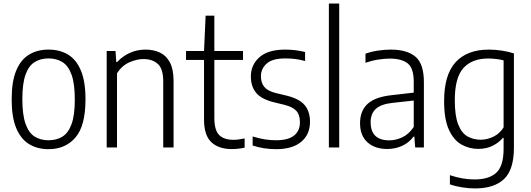

<svg xmlns="http://www.w3.org/2000/svg" viewBox="-20 -828 2979 1078"><path d="M252.5 9.5Q190 9.5 143.5 -18.8Q97 -47 71.2 -108.5Q45.5 -170 45.5 -270.5Q45.5 -370.5 71 -431.8Q96.5 -493 143 -521.2Q189.5 -549.5 252.5 -549.5Q315.5 -549.5 362 -521.5Q408.5 -493.5 434.2 -432Q460 -370.5 460 -270.5Q460 -121 403.5 -55.8Q347 9.5 252.5 9.5ZM252.5 -40.5Q298 -40.5 331 -61.2Q364 -82 382 -131.8Q400 -181.5 400 -269Q400 -357.5 382 -408Q364 -458.5 330.8 -479.2Q297.5 -500 252.5 -500Q207.5 -500 174.5 -479.5Q141.5 -459 123.5 -409.2Q105.5 -359.5 105.5 -272Q105.5 -183 123.5 -132.5Q141.5 -82 174.5 -61.2Q207.5 -40.5 252.5 -40.5Z M579 0V-541.5H628.5L633 -479.5H637.5Q668.5 -513 709.2 -531.2Q750 -549.5 797 -549.5Q842.5 -549.5 878 -532.8Q913.5 -516 934 -477.5Q954.5 -439 954.5 -373.5V0H896.5V-371Q896.5 -441.5 866.2 -469Q836 -496.5 785.5 -496.5Q750 -496.5 707.8 -478.8Q665.5 -461 637 -416.5V0Z M1281.5 9Q1208 9 1166.8 -29.5Q1125.5 -68 1125.5 -156.5V-491.5H1024.5V-541.5H1125.5L1134.5 -740H1183.5V-541.5H1344.5V-491.5H1183.5V-165.5Q1183.5 -97 1210.5 -70Q1237.5 -43 1291 -43Q1318 -43 1353.5 -51V1Q1317 9 1281.5 9Z M1530 9.5Q1460 9.5 1398.5 -11V-62Q1435 -50.5 1466.5 -45.5Q1498 -40.5 1530 -40.5Q1597.5 -40.5 1630.8 -66.8Q1664 -93 1664 -141.5Q1664 -184.5 1642.8 -206.5Q1621.5 -228.5 1577 -239.5L1517 -254Q1447 -271.5 1417.8 -307.2Q1388.5 -343 1388.5 -398.5Q1388.5 -464 1436.8 -506.8Q1485 -549.5 1581 -549.5Q1612 -549.5 1639.5 -546Q1667 -542.5 1693 -536V-485.5Q1663 -493.5 1637.2 -496.8Q1611.5 -500 1582 -500Q1509 -500 1477 -470.8Q1445 -441.5 1445 -400Q1445 -362.5 1464.5 -339.5Q1484 -316.5 1529 -305.5L1589.5 -291Q1662 -273 1691.2 -237.2Q1720.5 -201.5 1720.5 -144.5Q1720.5 -73 1671.2 -31.8Q1622 9.5 1530 9.5Z M1826.5 0V-808H1884.5V0Z M2154 8.5Q2084.5 8.5 2043 -29.2Q2001.5 -67 2001.5 -136Q2001.5 -206.5 2044.8 -245.5Q2088 -284.5 2182 -294L2303 -308V-368.5Q2303 -445.5 2268.8 -472.2Q2234.5 -499 2168.5 -499Q2139.5 -499 2103.8 -493.5Q2068 -488 2032 -475.5V-526.5Q2062.5 -538 2101.2 -543.8Q2140 -549.5 2174.5 -549.5Q2265 -549.5 2312.5 -509.8Q2360 -470 2360 -366.5V0H2311L2306.5 -61H2302Q2276.5 -27 2238 -9.2Q2199.5 8.5 2154 8.5ZM2061 -142Q2061 -40 2166 -40Q2201.5 -40 2238 -56.8Q2274.5 -73.5 2303 -115V-263.5L2184.5 -250.5Q2119.5 -243.5 2090.2 -216.8Q2061 -190 2061 -142Z M2646.5 230Q2613 230 2575 224Q2537 218 2506 207V155.5Q2543 168 2577.5 173.8Q2612 179.5 2644 179.5Q2726 179.5 2766.8 141.5Q2807.5 103.5 2807.5 7.5V-54H2803.5Q2782.5 -28.5 2747.2 -10.2Q2712 8 2665 8Q2614 8 2570.2 -17Q2526.5 -42 2500 -100.5Q2473.5 -159 2473.5 -260Q2473.5 -408.5 2538.2 -479Q2603 -549.5 2724.5 -549.5Q2760 -549.5 2798 -543.8Q2836 -538 2865.5 -528V0.5Q2865.5 124.5 2810 177.2Q2754.5 230 2646.5 230ZM2679 -43.5Q2715.5 -43.5 2750.8 -60.8Q2786 -78 2807.5 -113V-489Q2791 -493.5 2767.8 -496.5Q2744.5 -499.5 2721 -499.5Q2630 -499.5 2581.8 -445.8Q2533.5 -392 2533.5 -265.5Q2533.5 -177 2552.8 -128.8Q2572 -80.5 2605 -62Q2638 -43.5 2679 -43.5Z"/></svg>

Font: Encode Sans SmCnd Lt
Style: Regular
Weight: 300
Width: 4
Designer: Multiple Designers
Foundry: Impallari Type
Version: Version 3.002; ttfautohint (v1.8.3) -l 8 -r 50 -G 200 -x 14 